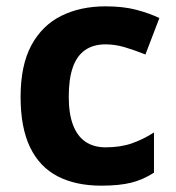

<svg xmlns="http://www.w3.org/2000/svg" viewBox="-20 -642 554 606"><path d="M300 -56Q219 -56 162 -85.5Q105 -115 75 -177Q45 -239 45 -336Q45 -436 79 -499Q113 -562 173.5 -592Q234 -622 313 -622Q369 -622 410.5 -611Q452 -600 483 -585L439 -470Q404 -484 373.5 -493Q343 -502 313 -502Q274 -502 248 -483.5Q222 -465 209.5 -428.5Q197 -392 197 -337Q197 -283 210.5 -247.5Q224 -212 250 -194.5Q276 -177 313 -177Q360 -177 396 -189.5Q432 -202 466 -224V-97Q432 -75 394.5 -65.5Q357 -56 300 -56Z"/></svg>

Font: Noto Sans Malayalam UI
Style: Regular
Weight: 400
Designer: Jelle Bosma - Monotype Design Team
Foundry: Monotype Imaging Inc.
Version: Version 2.104